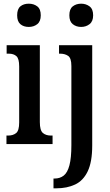

<svg xmlns="http://www.w3.org/2000/svg" viewBox="-20 -781 597 1041"><path d="M136 -635Q108 -635 90.5 -650Q73 -665 73 -698Q73 -732 90.5 -746.5Q108 -761 136 -761Q163 -761 182 -746.5Q201 -732 201 -698Q201 -665 182 -650Q163 -635 136 -635ZM15 0V-46H24Q51 -46 67.5 -59.5Q84 -73 84 -117V-421Q84 -463 69 -476.5Q54 -490 28 -490H16V-536H196V-119Q196 -74 212.5 -60Q229 -46 256 -46H265V0ZM420 -635Q393 -635 374.5 -650Q356 -665 356 -698Q356 -732 374.5 -746.5Q393 -761 420 -761Q446 -761 465.5 -746.5Q485 -732 485 -698Q485 -665 465.5 -650Q446 -635 420 -635ZM270 240V187H276Q305 187 325.5 171Q346 155 356.5 115Q367 75 367 6V-423Q367 -466 349.5 -478Q332 -490 306 -490H300V-536H480V8Q480 97 455.5 148Q431 199 387 219.5Q343 240 286 240Z"/></svg>

Font: Noto Serif Tamil ExtraCondensed SemiBold
Style: Italic
Weight: 600
Width: 2
Italic angle: -12°
Designer: Indian Type Foundry, Tom Grace, and the Monotype Design Team
Foundry: Monotype Imaging Inc.
Version: Version 2.003; ttfautohint (v1.8.4.7-5d5b)